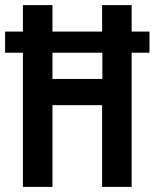

<svg xmlns="http://www.w3.org/2000/svg" viewBox="-23 -734 607 754"><path d="M67 0H183V-321H378V0H494V-527H564V-610H494V-714H378V-610H183V-714H67V-610H-3V-527H67ZM183 -424V-527H379V-424Z"/></svg>

Font: Noto Sans Sinhala UI ExtraCondensed SemiBold
Style: Regular
Weight: 600
Width: 2
Designer: Jelle Bosma - Monotype Design Team
Foundry: Monotype Imaging Inc.
Version: Version 2.006